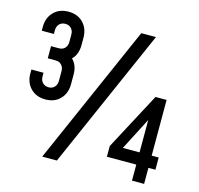

<svg xmlns="http://www.w3.org/2000/svg" viewBox="-109 -877 1032 994"><g transform="rotate(15 407.0 -380.0)"><path d="M139.5 -290Q90 -290 60 -320.8Q30 -351.5 30 -401V-421H95V-401Q95 -381 107.2 -368Q119.5 -355 139.5 -355Q159 -355 171 -368Q183 -381 183 -401V-453Q183 -473.5 171 -486.2Q159 -499 139.5 -499H97V-564H139.5Q159 -564 171 -576.5Q183 -589 183 -610V-649Q183 -669.5 171 -682.2Q159 -695 139.5 -695Q119.5 -695 107.2 -682.2Q95 -669.5 95 -649V-629H30V-649Q30 -698.5 60 -729.2Q90 -760 139.5 -760Q188.5 -760 218.2 -729.2Q248 -698.5 248 -649V-610Q248 -586.5 240.8 -566Q233.5 -545.5 218 -531Q232 -518 240 -498.2Q248 -478.5 248 -453V-401Q248 -351.5 218.2 -320.8Q188.5 -290 139.5 -290ZM201 0 531 -750H609.5L279.5 0ZM682 0V-86H524.5V-143.5L687.5 -450H747V-151.5H784.5V-86H747V0ZM592.5 -151.5H682V-325Z"/></g></svg>

Font: Mohave Light Medium
Style: Regular
Weight: 500
Version: Version 2.003